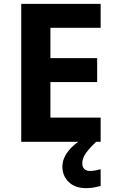

<svg xmlns="http://www.w3.org/2000/svg" viewBox="-20 -734 600 994"><path d="M501 0H90V-714H501V-590H241V-433H483V-309H241V-125H501ZM406 111Q406 131 417 141Q428 151 445 151Q461 151 476 148Q491 145 501 142V229Q485 233 467 236.5Q449 240 425 240Q369 240 336 208.5Q303 177 303 128Q303 99 318 72Q333 45 357.5 22.5Q382 0 413 -17L478 0Q444 32 425 58.5Q406 85 406 111Z"/></svg>

Font: Noto Sans Myanmar
Style: Regular
Weight: 400
Designer: Monotype Design Team
Foundry: Monotype Imaging Inc.
Version: Version 2.107